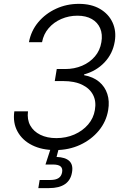

<svg xmlns="http://www.w3.org/2000/svg" viewBox="-20 -757 645 981"><path d="M262.7 9.8Q194.3 9.8 144.3 -15.1Q94.2 -40 69.6 -85Q44.9 -129.9 53.2 -188H123Q117.7 -146.5 134.5 -116Q151.4 -85.4 186 -68.4Q220.7 -51.3 267.6 -51.3Q317.9 -51.3 360.1 -69.8Q402.3 -88.4 430.2 -120.8Q458 -153.3 464.8 -194.8Q472.7 -239.3 455.3 -272.5Q438 -305.7 399.2 -324.2Q360.4 -342.8 302.7 -342.8H259.8L270 -404.3H313Q359.9 -404.3 399.4 -421.1Q439 -438 465.1 -468.8Q491.2 -499.5 498 -541.5Q504.9 -581.5 491.9 -612.1Q479 -642.6 449.2 -659.7Q419.4 -676.8 375.5 -676.8Q332 -676.8 293.5 -660.2Q254.9 -643.6 228.8 -613.3Q202.6 -583 194.8 -541.5H127.9Q138.7 -599.6 175.5 -643.6Q212.4 -687.5 266.4 -712.4Q320.3 -737.3 382.8 -737.3Q446.8 -737.3 491 -711.4Q535.2 -685.5 555.2 -641.8Q575.2 -598.1 566.4 -545.4Q556.2 -482.9 514.2 -438.5Q472.2 -394 410.2 -377L409.2 -373Q456.1 -364.3 486.1 -339.4Q516.1 -314.5 528.3 -277.1Q540.5 -239.7 532.7 -194.3Q522.9 -135.7 484.9 -89.6Q446.8 -43.5 389.2 -16.8Q331.5 9.8 262.7 9.8ZM175.8 204.1 182.6 162.6H236.8Q264.6 162.6 279.3 152.8Q293.9 143.1 297.4 123Q300.8 103.5 289.8 93.5Q278.8 83.5 249 83.5H212.4L245.6 -18.6H282.2L280.8 0L269 44.9Q314 46.4 334.2 65.7Q354.5 85 348.1 122.6Q341.8 163.1 312.3 183.6Q282.7 204.1 230.5 204.1Z"/></svg>

Font: Inter 17pt Light
Style: Italic
Weight: 300
Italic angle: -9.3988°
Version: Version 4.001;git-66647c0bb